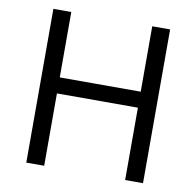

<svg xmlns="http://www.w3.org/2000/svg" viewBox="-80 -796 897 878"><g transform="rotate(10 369.0 -357.0)"><path d="M640.1 0H557.1V-335.9H181.2V0H98.1V-713.9H181.2V-410.2H557.1V-713.9H640.1Z"/></g></svg>

Font: Sahel FD
Style: FD
Weight: 400
Foundry: Saber Rastikerdar (saber.rastikerdar@gmail.com)
Version: Version 3.3.1